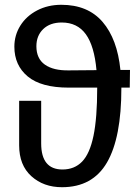

<svg xmlns="http://www.w3.org/2000/svg" viewBox="-20 -770 578 802"><path d="M522 -404H487V-402Q487 -195 427 -91.5Q367 12 239 12Q162 12 111 -34Q60 -80 60 -163V-349H152V-171Q152 -62 241 -62Q291 -62 323 -95Q355 -128 370.5 -202.5Q386 -277 386 -402V-404H267Q152 -404 96 -450.5Q40 -497 40 -575Q40 -623 65 -663Q90 -703 135 -726.5Q180 -750 236 -750Q347 -750 408.5 -678.5Q470 -607 483 -478H523ZM383 -477Q374 -578 338.5 -627Q303 -676 238 -676Q189 -676 160.5 -648.5Q132 -621 132 -577Q132 -525 167.5 -500Q203 -475 267 -476Z"/></svg>

Font: Fira GO
Style: Regular
Weight: 400
Designer: Carrois Corporate
Foundry: Carrois Corporate GbR
Version: Version 0.300